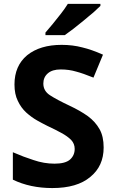

<svg xmlns="http://www.w3.org/2000/svg" viewBox="-20 -954 591 984"><path d="M511.2 -198.2Q511.2 -102.5 442.4 -46.9Q375 9.8 248 9.8Q134.8 9.8 45.9 -33.2V-173.8Q100.6 -149.9 151.4 -133.8Q205.1 -115.2 259.8 -115.2Q315.4 -115.2 339.4 -136.7Q362.8 -158.2 362.8 -190.9Q362.8 -217.3 344.7 -236.8Q325.2 -256.3 294.9 -272.5Q266.1 -288.6 224.1 -308.1Q192.9 -323.7 169.9 -336.9Q142.1 -352.5 114.3 -377.4Q87.4 -402.3 71.3 -437Q54.2 -471.2 54.2 -521Q54.2 -616.7 119.1 -670.9Q185.1 -724.1 295.9 -724.1Q352.5 -724.1 402.3 -710.9Q449.7 -699.7 507.8 -673.8L459 -556.2Q404.8 -578.1 371.1 -586.9Q334 -598.1 291 -598.1Q248 -598.1 225.1 -578.1Q202.1 -558.1 202.1 -525.9Q202.1 -487.8 236.3 -465.8Q270.5 -443.4 336.9 -412.1Q391.1 -386.7 430.7 -358.4Q468.8 -330.1 490.2 -292Q511.2 -254.9 511.2 -198.2ZM494.6 -923.8 458 -889.6Q450.7 -883.8 434.1 -869.9Q417.5 -856 408.2 -848.1Q382.8 -827.1 356.4 -806.6Q331.5 -787.6 312 -773.9H212.9V-787.1L250.5 -831.5Q273.9 -859.9 293 -884.8Q311 -907.7 327.6 -934.1H494.6Z"/></svg>

Font: Droid Sans Thai
Style: Bold
Weight: 700
Designer: Steve Matteson
Foundry: Ascender Corporation
Version: Version 1.00